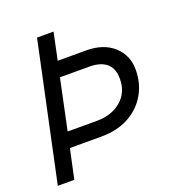

<svg xmlns="http://www.w3.org/2000/svg" viewBox="-127 -809 866 918"><g transform="rotate(-20 306.0 -350.0)"><path d="M12 0 161 -700H245L216 -562H360Q449 -562 500.5 -515Q552 -468 552 -395Q552 -326 520 -270.5Q488 -215 429 -182.5Q370 -150 288 -150H128L96 0ZM145 -228H295Q369 -228 417.5 -269Q466 -310 466 -380Q466 -433 435.5 -458.5Q405 -484 348 -484H199Z"/></g></svg>

Font: Space Mono
Style: Italic
Weight: 400
Italic angle: -12°
Monospace: yes
Designer: Colophon Foundry + Benjamin Critton
Foundry: Colophon Foundry & Benjamin Critton
Version: Version 1.003; ttfautohint (v1.8.4.7-5d5b)